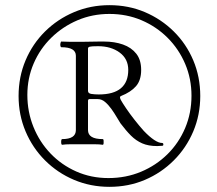

<svg xmlns="http://www.w3.org/2000/svg" viewBox="-20 -737 842 744"><path d="M404 -13Q331 -13 267 -40Q203 -67 154.5 -115.5Q106 -164 79 -228Q52 -292 52 -365Q52 -439 79 -503Q106 -567 154.5 -615Q203 -663 267 -690Q331 -717 404 -717Q478 -717 541.5 -690Q605 -663 653.5 -615Q702 -567 729 -503Q756 -439 756 -365Q756 -292 729 -228Q702 -164 653.5 -115.5Q605 -67 541.5 -40Q478 -13 404 -13ZM400 -47Q468 -47 526.5 -71.5Q585 -96 629 -139.5Q673 -183 697.5 -241Q722 -299 722 -366Q722 -432 697.5 -489.5Q673 -547 629.5 -590.5Q586 -634 528.5 -658.5Q471 -683 404 -683Q338 -683 280.5 -658.5Q223 -634 179 -591Q135 -548 110.5 -491Q86 -434 86 -369Q86 -304 109.5 -245.5Q133 -187 175.5 -142.5Q218 -98 275.5 -72.5Q333 -47 400 -47ZM589 -171Q555 -171 531 -181.5Q507 -192 487.5 -211.5Q468 -231 447 -259Q441 -268 432 -283.5Q423 -299 411.5 -315Q400 -331 387 -342Q374 -353 359 -353H327Q321 -353 321 -346V-233Q321 -198 378 -198Q381 -198 381.5 -192.5Q382 -187 381.5 -181.5Q381 -176 378 -176Q366 -178 346.5 -178Q327 -178 299 -178Q272 -178 253 -178Q234 -178 221 -176Q217 -176 217 -187Q217 -198 221 -198Q274 -198 274 -233V-521Q274 -554 218 -554Q215 -554 214 -559.5Q213 -565 214.5 -570.5Q216 -576 218 -576Q235 -575 251 -575Q267 -575 280 -575Q285 -575 299 -575Q313 -575 330.5 -575.5Q348 -576 362.5 -576Q377 -576 383 -576Q424 -576 456.5 -564.5Q489 -553 508 -529Q527 -505 527 -466Q527 -426 507 -403Q487 -380 449 -365Q445 -364 445 -358Q445 -357 446 -355Q447 -353 448 -350Q454 -339 468.5 -317.5Q483 -296 501.5 -272.5Q520 -249 537 -230Q559 -207 577 -195Q595 -183 608 -183Q613 -183 613 -177Q613 -172 608 -172Q603 -172 598 -171.5Q593 -171 589 -171ZM363 -371Q420 -371 448.5 -395Q477 -419 477 -466Q477 -509 443.5 -533.5Q410 -558 360 -558Q334 -558 327.5 -556Q321 -554 321 -549V-385Q321 -375 334 -373Q347 -371 363 -371Z"/></svg>

Font: Junicode VF
Style: Italic
Weight: 400
Italic angle: -11°
Designer: Peter S. Baker
Version: Version 2.209